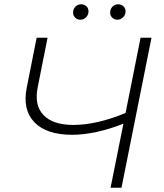

<svg xmlns="http://www.w3.org/2000/svg" viewBox="-20 -876 766 896"><path d="M496 0 556 -299Q491 -273 430 -260Q369 -247 317 -247Q196 -247 140 -306Q84 -365 105 -468L151 -700H202L156 -469Q139 -385 183 -339Q227 -293 322 -293Q432 -293 566 -349L636 -700H687L547 0ZM528 -784Q514 -784 504 -793.5Q494 -803 494 -817Q494 -834 505 -845Q516 -856 531 -856Q545 -856 555.5 -847Q566 -838 566 -823Q566 -807 554.5 -795.5Q543 -784 528 -784ZM355 -784Q341 -784 331 -793.5Q321 -803 321 -817Q321 -834 332 -845Q343 -856 359 -856Q373 -856 383 -847Q393 -838 393 -823Q393 -807 382 -795.5Q371 -784 355 -784Z"/></svg>

Font: Montserrat Light
Style: Italic
Weight: 300
Italic angle: -11.3°
Designer: Julieta Ulanovsky
Foundry: Julieta Ulanovsky
Version: Version 9.000; ttfautohint (v1.8.4.7-5d5b)